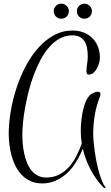

<svg xmlns="http://www.w3.org/2000/svg" viewBox="-20 -835 599 1032"><path d="M517.1 -524.9Q517.1 -513.7 513.2 -498.3Q509.3 -482.9 501.7 -468.5Q494.1 -454.1 482.9 -444.1Q471.7 -434.1 457 -434.1Q449.2 -434.1 447 -439.5Q444.8 -444.8 444.8 -451.2Q444.8 -471.7 448.2 -491.7Q451.7 -511.7 451.7 -533.2Q451.7 -554.2 448.2 -574.5Q444.8 -594.7 435.8 -610.4Q426.8 -626 410.4 -635.5Q394 -645 368.7 -645Q332 -645 301 -627.9Q270 -610.8 244.4 -581.5Q218.8 -552.2 198 -513.4Q177.2 -474.6 161.1 -431.2Q145 -387.7 133.5 -342.3Q122.1 -296.9 114.5 -254.4Q106.9 -211.9 103.5 -175Q100.1 -138.2 100.1 -111.8Q100.1 -88.4 102.3 -62Q104.5 -35.6 110.1 -10Q115.7 15.6 125 39.1Q134.3 62.5 148.4 80.3Q162.6 98.1 182.4 108.6Q202.1 119.1 228.5 119.1Q267.1 119.1 296.9 104Q326.7 88.9 349.9 63.5Q373 38.1 389.9 5.1Q406.7 -27.8 419.4 -63Q417 -80.1 415.5 -97.4Q414.1 -114.7 414.1 -131.8Q414.1 -143.6 415 -160.9Q416 -178.2 418.5 -198Q420.9 -217.8 425.3 -238Q429.7 -258.3 436 -276.6Q442.4 -294.9 451.2 -308.8Q460 -322.8 471.7 -330.1Q479.5 -334.5 487.5 -338.1Q495.6 -341.8 504.9 -341.8Q511.7 -341.8 515.9 -338.9Q520 -335.9 520 -329.1Q520 -324.7 518.8 -320.6Q517.6 -316.4 515.6 -312Q497.6 -265.1 489.3 -215.8Q481 -166.5 481 -116.2Q481 -98.6 483.2 -73.7Q485.4 -48.8 489.3 -21Q493.2 6.8 499 36.1Q504.9 65.4 512.5 91.8Q520 118.2 529.1 139.6Q538.1 161.1 548.8 173.8L540 176.8Q497.1 133.3 468 78.9Q439 24.4 425.3 -35.2Q402.3 19 369.6 64Q355 83 336.9 98.9Q318.8 114.7 298.3 126.5Q277.8 138.2 255.1 144.5Q232.4 150.9 207.5 150.9Q171.4 150.9 143.8 138.2Q116.2 125.5 96.2 104.5Q76.2 83.5 62.7 56.2Q49.3 28.8 41.5 -0.7Q33.7 -30.3 30.3 -60.1Q26.9 -89.8 26.9 -115.2Q26.9 -171.9 37.4 -234.9Q47.9 -297.9 67.9 -359.6Q87.9 -421.4 117.4 -477.8Q147 -534.2 185.1 -577.1Q223.1 -620.1 269.5 -645.5Q315.9 -670.9 369.6 -670.9Q402.3 -670.9 429.4 -660.4Q456.5 -649.9 476.1 -630.6Q495.6 -611.3 506.3 -584.5Q517.1 -557.6 517.1 -524.9ZM350.1 -775.4Q350.1 -757.3 338.1 -745.8Q326.2 -734.4 309.1 -734.4Q293 -734.4 281 -745.8Q269 -757.3 269 -775.4Q269 -783.2 272.2 -790.5Q275.4 -797.9 281 -803.5Q286.6 -809.1 293.7 -812.3Q300.8 -815.4 309.1 -815.4Q317.9 -815.4 325.2 -812.3Q332.5 -809.1 338.1 -803.5Q343.8 -797.9 346.9 -790.5Q350.1 -783.2 350.1 -775.4ZM474.1 -775.4Q474.1 -757.3 462.2 -745.8Q450.2 -734.4 433.1 -734.4Q417 -734.4 405 -745.8Q393.1 -757.3 393.1 -775.4Q393.1 -783.2 396.2 -790.5Q399.4 -797.9 405 -803.5Q410.6 -809.1 417.7 -812.3Q424.8 -815.4 433.1 -815.4Q441.9 -815.4 449.2 -812.3Q456.5 -809.1 462.2 -803.5Q467.8 -797.9 470.9 -790.5Q474.1 -783.2 474.1 -775.4Z"/></svg>

Font: Montez
Style: Regular
Weight: 400
Designer: Astigmatic (AOETI)
Foundry: Astigmatic (AOETI)
Version: Version 1.000